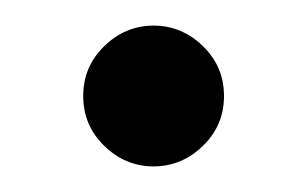

<svg xmlns="http://www.w3.org/2000/svg" viewBox="-20 -280 240 150"><path d="M61.5 -244Q78 -260 100 -260Q122 -260 138.5 -244Q155 -228 155 -205Q155 -182 138.5 -166Q122 -150 100 -150Q78 -150 61.5 -166Q45 -182 45 -205Q45 -228 61.5 -244Z"/></svg>

Font: EB Garamond SC 12
Style: Regular
Weight: 400
Version: Version 0.016 ; ttfautohint (v0.97) -l 8 -r 50 -G 200 -x 0 -